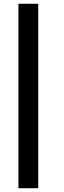

<svg xmlns="http://www.w3.org/2000/svg" viewBox="-20 -761 336 1008"><path d="M180.7 227.1V-741.2H76.7V227.1Z"/></svg>

Font: Ride SemiBold
Style: Regular
Weight: 600
Version: Version 3.000